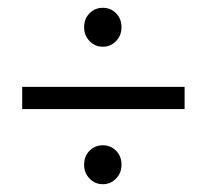

<svg xmlns="http://www.w3.org/2000/svg" viewBox="-20 -574 531 493"><path d="M292 -504Q292 -483 278 -468.5Q264 -454 244 -454Q224 -454 210 -468.5Q196 -483 196 -504Q196 -526 210 -540Q224 -554 244 -554Q264 -554 278 -540Q292 -526 292 -504ZM37 -294V-351H454V-294ZM292 -151Q292 -130 278 -115.5Q264 -101 244 -101Q224 -101 210 -115.5Q196 -130 196 -151Q196 -173 210 -187Q224 -201 244 -201Q264 -201 278 -187Q292 -173 292 -151Z"/></svg>

Font: Kalaa
Style: Regular
Weight: 400
Version: Version 1.20 June 5, 2016